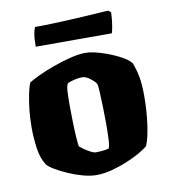

<svg xmlns="http://www.w3.org/2000/svg" viewBox="-76 -719 696 785"><g transform="rotate(-10 272.0 -327.0)"><path d="M262 0Q237 0 206 -8.5Q175 -17 145.5 -30Q116 -43 94.5 -56Q73 -69 65 -79Q46 -108 40 -151.5Q34 -195 34 -239Q34 -276 38 -311.5Q42 -347 48 -376Q54 -405 61 -420Q75 -429 103.5 -442.5Q132 -456 168 -469Q204 -482 240 -491Q276 -500 303 -500Q329 -500 366.5 -488.5Q404 -477 438 -460Q472 -443 487 -425Q498 -396 504 -365Q510 -334 510 -284Q510 -226 502.5 -169.5Q495 -113 482 -82Q470 -71 445.5 -57Q421 -43 389.5 -30Q358 -17 325 -8.5Q292 0 262 0ZM275 -92Q278 -92 297 -93Q316 -94 329 -98Q334 -106 335.5 -134Q337 -162 337 -198Q337 -228 336 -265.5Q335 -303 333.5 -333Q332 -363 328 -369Q321 -379 304.5 -391.5Q288 -404 272 -404Q259 -404 241.5 -400Q224 -396 213 -391Q206 -384 204.5 -359.5Q203 -335 203 -301Q203 -270 204 -232Q205 -194 207 -164.5Q209 -135 211 -128Q214 -125 226.5 -116Q239 -107 253 -99.5Q267 -92 275 -92ZM108 -560Q108 -595 112 -615Q116 -635 120 -640Q153 -640 197.5 -641.5Q242 -643 288 -645.5Q334 -648 371 -650.5Q408 -653 425 -654L436 -645Q435 -615 431 -591.5Q427 -568 424 -560Z"/></g></svg>

Font: Texturina Black
Style: Regular
Weight: 900
Designer: Guillermo Torres Carreño
Foundry: Omnibus-Type
Version: Version 1.002; ttfautohint (v1.8.3)